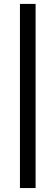

<svg xmlns="http://www.w3.org/2000/svg" viewBox="-20 -724 283 977"><path d="M81.5 232.9V-704.1H161.1V232.9Z"/></svg>

Font: Shanti
Style: Regular
Weight: 400
Designer: Vernon Adams
Foundry: Vernon Adams
Version: Version 1.100; ttfautohint (v1.8.4)